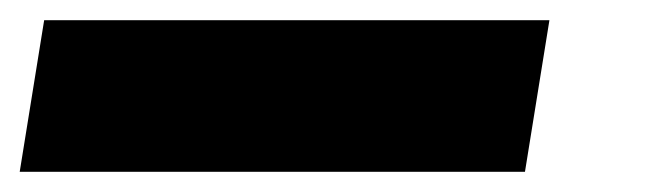

<svg xmlns="http://www.w3.org/2000/svg" viewBox="-52 -20 656 190"><path d="M-32.5 150 -8.3 0H491.7L467.5 150Z"/></svg>

Font: BoonTook
Style: Italic
Weight: 400
Italic angle: -9°
Designer: Sungsit Sawaiwan
Foundry: FontUni
Version: Version 3.0